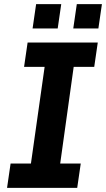

<svg xmlns="http://www.w3.org/2000/svg" viewBox="-20 -905 511 925"><path d="M14 0 31 -117H129L195 -583H96L113 -700H451L434 -583H335L270 -117H369L352 0ZM333 -768 350 -885H471L454 -768ZM137 -768 154 -885H275L258 -768Z"/></svg>

Font: Finlandica SemiBold
Style: Italic
Weight: 600
Italic angle: -8°
Designer: Niklas Ekholm, Juho Hiilivirta, Jaakko Suomalainen
Foundry: Helsinki Type Studio
Version: Version 1.063